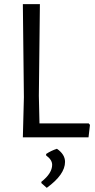

<svg xmlns="http://www.w3.org/2000/svg" viewBox="-20 -661 456 924"><path d="M406 0 413 -60 407 -67H170L167 -200L172 -641H90L95 -193L90 0ZM293 118C293 94 280 73 254 55C235.3 61 218 69.3 202 80V87C221.3 101 231 116 231 132C231 159.3 213.7 186.7 179 214V220L205 243C263.7 200.3 293 158.7 293 118Z"/></svg>

Font: Alegreya Sans
Style: Regular
Weight: 400
Designer: Juan Pablo del Peral
Foundry: Huerta Tipografica
Version: Version 1.000;PS 001.000;hotconv 1.0.70;makeotf.lib2.5.58329